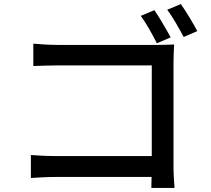

<svg xmlns="http://www.w3.org/2000/svg" viewBox="-20 -880 1040 945"><path d="M740 -830 673 -802C699 -766 732 -708 752 -667L820 -696C800 -733 764 -795 740 -830ZM870 -860 803 -832C830 -797 862 -739 884 -698L951 -727C931 -765 895 -825 870 -860ZM132 -117V-4C161 -6 211 -9 251 -9H726L725 45H839C837 24 834 -25 834 -60V-578C834 -604 836 -639 837 -661C818 -660 784 -659 757 -659H260C226 -659 179 -662 144 -665V-555C170 -556 221 -558 260 -558H727V-112H248C205 -112 161 -115 132 -117Z"/></svg>

Font: Noto Sans TC Medium
Style: Regular
Weight: 500
Designer: Ryoko NISHIZUKA 西塚涼子 (kana, bopomofo & ideographs); Paul D. Hunt (Latin, Greek & Cyrillic); Sandoll Communications 산돌커뮤니
Foundry: Adobe
Version: Version 2.004;hotconv 1.0.118;makeotfexe 2.5.65603